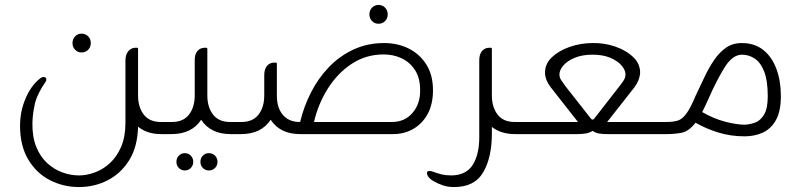

<svg xmlns="http://www.w3.org/2000/svg" viewBox="-20 -542 3246 776"><path d="M309 -330Q294 -330 283.5 -341Q273 -352 273 -368Q273 -384 283.5 -395Q294 -406 309 -406Q326 -406 336.5 -395Q347 -384 347 -368Q347 -352 336.5 -341Q326 -330 309 -330ZM630 -49H663V0H632Q574 0 538 -30Q536 51 502.5 105Q469 159 415.5 186.5Q362 214 299 214Q236 214 181.5 186Q127 158 94 102.5Q61 47 61 -34Q61 -92 83.5 -144.5Q106 -197 142 -225Q150 -231 156 -231Q161 -231 164.5 -228Q168 -225 167 -219Q167 -216 164 -211Q130 -162 121 -122.5Q112 -83 111 -46Q110 11 126.5 51.5Q143 92 171 117.5Q199 143 232.5 155Q266 167 299 167Q330 167 363 155Q396 143 424 117.5Q452 92 469.5 51.5Q487 11 487 -46V-298Q487 -321 498.5 -335Q510 -349 528 -349H533Q538 -349 538 -344V-156Q538 -109 561 -79Q584 -49 630 -49Z M910 -49H943V0H912Q831 0 793 -58Q755 0 673 0H651V-49H675Q721 -49 744 -79Q767 -109 767 -156V-299Q767 -323 778 -336Q789 -349 808 -349H813Q818 -349 818 -344V-156Q818 -109 841 -79Q864 -49 910 -49ZM727 77Q741 77 751 87Q761 97 761 112Q761 127 751 137Q741 147 727 147Q713 147 703 137Q693 127 693 112Q693 97 703 87Q713 77 727 77ZM824 77Q839 77 849 87Q859 97 859 112Q859 127 849 137Q839 147 824 147Q810 147 800 137Q790 127 790 112Q790 97 800 87Q810 77 824 77Z M1510 -446Q1494 -446 1483.5 -457Q1473 -468 1473 -484Q1473 -500 1483.5 -511Q1494 -522 1510 -522Q1526 -522 1536.5 -511Q1547 -500 1547 -484Q1547 -468 1536.5 -457Q1526 -446 1510 -446ZM1533 -368Q1587 -368 1631.5 -346Q1676 -324 1703 -281.5Q1730 -239 1730 -177Q1730 -121 1708.5 -81.5Q1687 -42 1650.5 -21Q1614 0 1569 0H1193Q1112 0 1074 -58Q1036 0 954 0H932V-49H956Q1002 -49 1025 -79Q1048 -109 1048 -156V-238Q1048 -262 1059 -275.5Q1070 -289 1089 -289H1094Q1099 -289 1099 -284V-155Q1099 -106 1123.5 -77.5Q1148 -49 1191 -49H1193Q1208 -112 1237.5 -169.5Q1267 -227 1310 -271.5Q1353 -316 1409 -342Q1465 -368 1533 -368ZM1249 -49H1564Q1616 -49 1647.5 -86Q1679 -123 1678 -178Q1678 -228 1656.5 -260Q1635 -292 1602 -307Q1569 -322 1531 -322Q1459 -322 1401.5 -284Q1344 -246 1305 -184Q1266 -122 1249 -49Z M2060 -49H2092V0H2062Q2005 0 1968 -29V-2Q1968 95 1932.5 155Q1897 215 1813 214Q1790 214 1769.5 207Q1749 200 1730 189Q1709 176 1706 161Q1703 149 1716 149Q1719 149 1721.5 149.5Q1724 150 1727 151Q1749 159 1766 163Q1783 167 1807 167Q1866 165 1891.5 123Q1917 81 1917 13V-299Q1917 -322 1928 -335.5Q1939 -349 1958 -349H1963Q1968 -349 1968 -344V-156Q1968 -109 1991 -79Q2014 -49 2060 -49Z M2312 0H2081V-49H2316L2206 -189Q2184 -218 2183 -244Q2181 -282 2209.5 -309.5Q2238 -337 2282.5 -352.5Q2327 -368 2375 -368Q2423 -369 2467.5 -353.5Q2512 -338 2540.5 -310Q2569 -282 2567 -244Q2564 -216 2544 -189L2434 -49H2678V0H2435Q2414 0 2400.5 -2.5Q2387 -5 2375 -13Q2363 -5 2347 -2.5Q2331 0 2312 0ZM2265 -194 2368 -63Q2375 -54 2382 -63L2484 -194Q2492 -204 2500 -216Q2508 -228 2508 -241Q2508 -259 2492 -277.5Q2476 -296 2446.5 -308.5Q2417 -321 2375 -321Q2333 -321 2303 -308.5Q2273 -296 2257 -277.5Q2241 -259 2241 -241Q2241 -228 2249.5 -216Q2258 -204 2265 -194Z M2978 -368Q3030 -368 3065 -340Q3100 -312 3118 -263.5Q3136 -215 3136 -153Q3136 -93 3116.5 -57.5Q3097 -22 3064 -6.5Q3031 9 2989 9Q2934 9 2884.5 -6Q2835 -21 2791 -46Q2764 -11 2735 -5.5Q2706 0 2673 0H2667V-49H2673Q2701 -49 2719 -54.5Q2737 -60 2753.5 -82Q2770 -104 2791 -154Q2809 -192 2827 -230Q2845 -268 2866 -299Q2887 -330 2914 -349Q2941 -368 2978 -368ZM2990 -38Q3012 -39 3033 -47Q3054 -55 3068.5 -79.5Q3083 -104 3083 -153Q3083 -216 3068.5 -253Q3054 -290 3030 -305.5Q3006 -321 2979 -321Q2941 -321 2909.5 -271Q2878 -221 2844 -144Q2829 -110 2818 -89Q2865 -62 2911.5 -50Q2958 -38 2990 -38Z"/></svg>

Font: Zain Light
Style: Regular
Weight: 300
Designer: Zain,Boutros
Foundry: Mobile Telecommunications Company (Zain), 2024
Version: Version 1.51; ttfautohint (v1.8.4)